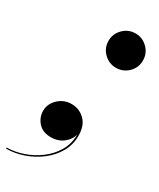

<svg xmlns="http://www.w3.org/2000/svg" viewBox="-226 -652 720 870"><g transform="rotate(30 134.0 -217.0)"><path d="M123 -499.8Q123 -536.9 149.5 -563.4Q176 -589.8 213.1 -589.8Q250.2 -589.8 276.6 -563.4Q303 -536.9 303 -499.8Q303 -462.6 276.6 -436.4Q250.2 -410.2 213.1 -410.2Q176 -410.2 149.5 -436.4Q123 -462.6 123 -499.8ZM24.9 -77.4Q24.9 -113.5 53.6 -140.7Q82.3 -168 122.1 -168Q162.6 -168 191.5 -140Q220.5 -112.1 220.5 -57.4Q220.5 -11 197.9 28.1Q175.3 67.1 137.9 95.7Q100.6 124.3 55.4 140Q10.3 155.8 -34.7 155.8V149.9Q6.1 149.9 49.6 135.1Q93 120.4 130.1 92.7Q167.2 64.9 190.1 25.9Q212.9 -13.2 212.4 -61.5Q206.1 -32 179.2 -11.1Q152.3 9.8 114.5 9.8Q71.8 9.8 48.3 -16.5Q24.9 -42.7 24.9 -77.4Z"/></g></svg>

Font: Bodoni* 36
Style: Bold Italic
Weight: 700
Italic angle: -13°
Version: Version 2.000; ttfautohint (v1.8.1)